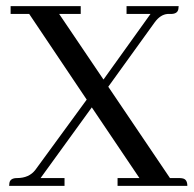

<svg xmlns="http://www.w3.org/2000/svg" viewBox="-20 -606 631 626"><path d="M190.4 0V-25.4H112.3L279.3 -255.9L434.6 -25.4H363.3V0H590.8Q590.8 -21.5 575.2 -24.4Q570.3 -25.4 565.4 -25.4H534.2L333 -323.2L484.4 -533.2Q502.9 -558.6 526.4 -560.5Q531.2 -560.5 537.1 -560.5Q558.6 -560.5 561.5 -576.2Q562.5 -581.1 562.5 -585.9H392.6V-560.5H470.7L317.4 -346.7L172.9 -560.5H243.2V-585.9H14.6V-560.5H75.2L262.7 -281.2L95.7 -52.7Q75.2 -25.4 35.2 -25.4Q13.7 -25.4 10.7 -9.8Q9.8 -4.9 9.8 0Z"/></svg>

Font: Abhaya Libre
Style: Regular
Weight: 400
Designer: Pushpananda Ekanayake, Sol Matas, Pathum Egodawatta
Foundry: Mooniak
Version: Version 1.050 ; ttfautohint (v1.6)